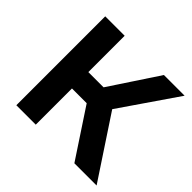

<svg xmlns="http://www.w3.org/2000/svg" viewBox="-169 -885 1069 1069"><g transform="rotate(45 366.0 -350.0)"><path d="M550 -700 361 -414H241V-700H88V0H241V-285H357L545 0H720L481 -362L713 -700Z"/></g></svg>

Font: Montserrat-Alt1
Style: Bold
Weight: 700
Designer: Differentunic
Foundry: Differentunic
Version: Version 7.222